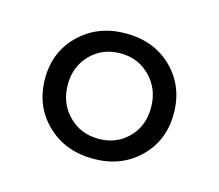

<svg xmlns="http://www.w3.org/2000/svg" viewBox="-53 -728 456 400"><g transform="rotate(15 174.5 -528.0)"><path d="M176 -393Q115 -393 75.5 -431.5Q36 -470 36 -529Q36 -587 75.5 -625Q115 -663 175 -663Q236 -663 275 -624.5Q314 -586 314 -527Q314 -469 275 -431Q236 -393 176 -393ZM176 -436Q214 -436 239.5 -461.5Q265 -487 265 -527Q265 -567 239 -593.5Q213 -620 175 -620Q136 -620 110.5 -594Q85 -568 85 -529Q85 -489 111 -462.5Q137 -436 176 -436Z"/></g></svg>

Font: EauTest Semilight
Style: Italic
Weight: 300
Italic angle: -12°
Designer: Christian Thalmann (Catharsis Fonts)
Version: Version 0.001;PS 000.001;hotconv 1.0.88;makeotf.lib2.5.64775